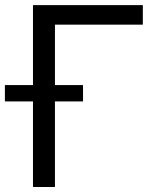

<svg xmlns="http://www.w3.org/2000/svg" viewBox="-44 -748 640 768"><path d="M527.3 -727.5V-649.4H175.8V0H87.9V-727.5ZM-24.4 -342.3V-407.7H288.1V-342.3Z"/></svg>

Font: Inter V
Style: 
Weight: 400
Designer: Rasmus Andersson
Foundry: rsms
Version: Version 4.000;git-a3f224843